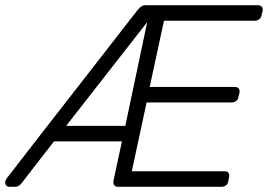

<svg xmlns="http://www.w3.org/2000/svg" viewBox="-49 -720 1033 740"><path d="M-13 0Q-21 0 -25.5 -6Q-30 -12 -29 -20Q-28 -24 -26 -27.5Q-24 -31 -22 -34Q-22 -34 -18.5 -38.5Q-15 -43 -0.5 -61.5Q14 -80 45 -120.5Q76 -161 131.5 -232Q187 -303 272.5 -413Q358 -523 481 -681Q490 -692 497 -696Q504 -700 511 -700H944Q955 -700 960 -694Q965 -688 963 -677L959 -662Q958 -652 950.5 -646Q943 -640 932 -640H583L528 -385H855Q866 -385 871 -379Q876 -373 874 -362L870 -347Q869 -337 861.5 -331Q854 -325 843 -325H516L459 -60H816Q827 -60 831.5 -54Q836 -48 834 -37L831 -22Q830 -12 822.5 -6Q815 0 804 0H406Q396 0 391.5 -6Q387 -12 388 -22L421 -175H159Q113 -116 87.5 -83Q62 -50 51 -35.5Q40 -21 37.5 -18Q35 -15 35 -15Q30 -8 23.5 -4Q17 0 10 0ZM206 -235H434L518 -633H517Z"/></svg>

Font: Rubik Light
Style: Italic
Weight: 300
Italic angle: -12°
Designer: Hubert and Fischer
Foundry: Hubert and Fischer
Version: Version 2.300;gftools[0.9.30]